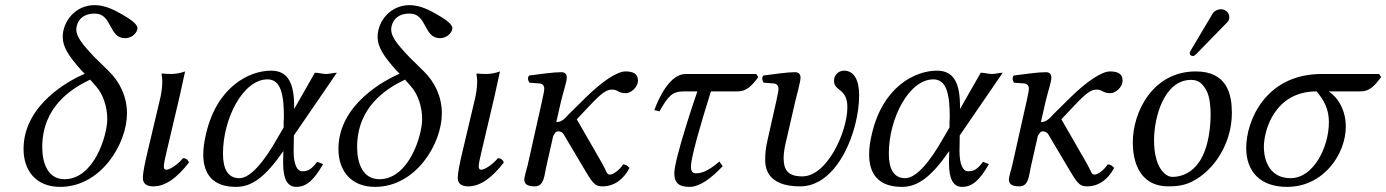

<svg xmlns="http://www.w3.org/2000/svg" viewBox="-20 -718 5415 750"><path d="M72 -136C72 -51 121 12 215 12C375 12 476 -157 476 -275C476 -341 448 -398 405 -440L351 -493C301 -545 278 -575 278 -603C278 -615 285 -665 350 -665C419 -665 404 -569 468 -569C500 -569 517 -594 517 -608C517 -626 482 -647 458 -661C431 -677 391 -698 350 -698C273 -698 225 -633 225 -574C225 -534 249 -498 299 -442L311 -430C257 -407 72 -312 72 -136ZM232 -18C168 -18 145 -79 145 -143C145 -301 259 -372 332 -407L355 -381C384 -349 399 -298 399 -253C399 -188 347 -18 232 -18Z M630 -55C623 -55 620 -59 620 -68C620 -79 624 -96 630 -122L682 -343L703 -439C687 -433 667 -429 649 -429C638 -429 618 -430 614 -431L611 -429C613 -419 614 -409 614 -399C614 -371 608 -342 603 -322L554 -115C546 -81 538 -42 538 -23C538 -4 549 10 579 10C627 10 672 -24 718 -83C715 -92 709 -100 695 -100C669 -70 641 -55 630 -55Z M1128 -189 1296 -434C1284 -434 1268 -429 1254 -429C1240 -429 1224 -434 1210 -434L1129 -292V-302C1129 -390 1107 -442 1039 -442C954 -442 828 -380 785 -196C778 -167 774 -140 774 -115C774 -37 812 12 902 12C966 12 1018 -29 1087 -128L1086 -89V-81C1086 -18 1103 12 1137 12C1177 12 1206 -14 1242 -77L1219 -86C1196 -56 1184 -49 1160 -49C1140 -49 1127 -77 1127 -128V-131ZM1025 -408C1078 -408 1089 -346 1089 -260C1089 -254 1088 -248 1088 -241V-220L1064 -179C1010 -83 957 -22 915 -22C869 -22 851 -60 851 -118C851 -256 930 -408 1025 -408Z M1302 -136C1302 -51 1351 12 1445 12C1605 12 1706 -157 1706 -275C1706 -341 1678 -398 1635 -440L1581 -493C1531 -545 1508 -575 1508 -603C1508 -615 1515 -665 1580 -665C1649 -665 1634 -569 1698 -569C1730 -569 1747 -594 1747 -608C1747 -626 1712 -647 1688 -661C1661 -677 1621 -698 1580 -698C1503 -698 1455 -633 1455 -574C1455 -534 1479 -498 1529 -442L1541 -430C1487 -407 1302 -312 1302 -136ZM1462 -18C1398 -18 1375 -79 1375 -143C1375 -301 1489 -372 1562 -407L1585 -381C1614 -349 1629 -298 1629 -253C1629 -188 1577 -18 1462 -18Z M1860 -55C1853 -55 1850 -59 1850 -68C1850 -79 1854 -96 1860 -122L1912 -343L1933 -439C1917 -433 1897 -429 1879 -429C1868 -429 1848 -430 1844 -431L1841 -429C1843 -419 1844 -409 1844 -399C1844 -371 1838 -342 1833 -322L1784 -115C1776 -81 1768 -42 1768 -23C1768 -4 1779 10 1809 10C1857 10 1902 -24 1948 -83C1945 -92 1939 -100 1925 -100C1899 -70 1871 -55 1860 -55Z M2097 -322 2041 -72C2036 -52 2028 -27 2028 -17C2028 -1 2037 10 2069 10C2107 10 2106 -35 2115 -72L2141 -187C2148 -197 2149 -205 2162 -205C2171 -205 2180 -198 2182 -193L2258 -65C2292 -8 2301 10 2333 10C2380 10 2416 -18 2439 -62C2432 -70 2425 -76 2414 -76C2398 -51 2374 -36 2363 -36C2349 -36 2351 -47 2332 -80L2233 -252L2284 -306C2331 -356 2350 -368 2370 -368C2396 -368 2392 -354 2426 -354C2440 -354 2472 -373 2472 -404C2472 -432 2450 -439 2423 -439C2391 -439 2333 -401 2268 -337L2202 -272C2188 -256 2174 -241 2153 -241L2171 -320C2180 -359 2194 -398 2194 -415C2194 -429 2186 -436 2173 -436C2141 -436 2094 -429 2047 -423C2040 -415 2042 -404 2048 -395L2088 -392C2100 -391 2106 -382 2106 -372C2106 -363 2103 -350 2097 -322Z M2614 -41C2614 -1 2635 12 2674 12C2715 12 2762 -25 2803 -69L2790 -87C2742 -45 2715 -41 2698 -41C2685 -41 2679 -49 2679 -68C2679 -100 2712 -218 2757 -361H2862C2896 -361 2917 -383 2942 -417L2934 -429H2658C2599 -429 2555 -341 2536 -288L2556 -283C2591 -344 2606 -361 2652 -361H2704C2695 -335 2614 -96 2614 -41Z M2978 -170C2971 -140 2969 -117 2969 -93C2969 -29 3011 10 3106 10C3251 10 3336 -204 3336 -346C3336 -407 3315 -442 3277 -442C3264 -442 3238 -433 3238 -402C3238 -360 3290 -375 3290 -299C3290 -203 3211 -29 3114 -29C3056 -29 3041 -56 3041 -101C3041 -126 3047 -152 3055 -185L3086 -320C3095 -359 3107 -398 3107 -415C3107 -429 3099 -436 3086 -436C3054 -436 3009 -429 2962 -423C2955 -415 2957 -404 2963 -395L3003 -392C3015 -391 3021 -382 3021 -372C3021 -363 3018 -349 3012 -321Z M3729 -189 3897 -434C3885 -434 3869 -429 3855 -429C3841 -429 3825 -434 3811 -434L3730 -292V-302C3730 -390 3708 -442 3640 -442C3555 -442 3429 -380 3386 -196C3379 -167 3375 -140 3375 -115C3375 -37 3413 12 3503 12C3567 12 3619 -29 3688 -128L3687 -89V-81C3687 -18 3704 12 3738 12C3778 12 3807 -14 3843 -77L3820 -86C3797 -56 3785 -49 3761 -49C3741 -49 3728 -77 3728 -128V-131ZM3626 -408C3679 -408 3690 -346 3690 -260C3690 -254 3689 -248 3689 -241V-220L3665 -179C3611 -83 3558 -22 3516 -22C3470 -22 3452 -60 3452 -118C3452 -256 3531 -408 3626 -408Z M3990 -322 3934 -72C3929 -52 3921 -27 3921 -17C3921 -1 3930 10 3962 10C4000 10 3999 -35 4008 -72L4034 -187C4041 -197 4042 -205 4055 -205C4064 -205 4073 -198 4075 -193L4151 -65C4185 -8 4194 10 4226 10C4273 10 4309 -18 4332 -62C4325 -70 4318 -76 4307 -76C4291 -51 4267 -36 4256 -36C4242 -36 4244 -47 4225 -80L4126 -252L4177 -306C4224 -356 4243 -368 4263 -368C4289 -368 4285 -354 4319 -354C4333 -354 4365 -373 4365 -404C4365 -432 4343 -439 4316 -439C4284 -439 4226 -401 4161 -337L4095 -272C4081 -256 4067 -241 4046 -241L4064 -320C4073 -359 4087 -398 4087 -415C4087 -429 4079 -436 4066 -436C4034 -436 3987 -429 3940 -423C3933 -415 3935 -404 3941 -395L3981 -392C3993 -391 3999 -382 3999 -372C3999 -363 3996 -350 3990 -322Z M4405 -162C4405 -109 4418 10 4545 10C4577 10 4608 6 4637 -9C4724 -53 4792 -159 4792 -277C4792 -349 4774 -439 4651 -439C4484 -439 4405 -282 4405 -162ZM4488 -170C4488 -260 4527 -406 4633 -406C4663 -406 4679 -390 4694 -362C4706 -337 4709 -300 4709 -270C4709 -230 4703 -144 4666 -88C4638 -45 4598 -27 4560 -27C4531 -27 4488 -65 4488 -170ZM4749 -682C4738 -682 4724 -676 4717 -665L4632 -522C4630 -519 4628 -514 4628 -513C4627 -512 4627 -511 4627 -510C4627 -504 4633 -499 4640 -499C4644 -499 4649 -503 4653 -507L4772 -629C4778 -634 4780 -639 4781 -644C4782 -646 4782 -648 4782 -651C4782 -668 4767 -682 4749 -682Z M4848 -140C4848 -48 4903 12 5007 12C5153 12 5237 -119 5237 -223C5237 -287 5208 -336 5170 -361H5295C5330 -361 5350 -383 5375 -417L5367 -429H5143C4924 -429 4848 -247 4848 -140ZM5123 -361C5153 -325 5171 -291 5171 -241C5171 -143 5111 -22 5021 -22C4944 -22 4917 -85 4917 -145C4917 -204 4956 -361 5123 -361Z"/></svg>

Font: Libertinus Serif
Style: Italic
Weight: 400
Italic angle: -12°
Designer: Philipp H. Poll, Khaled Hosny
Foundry: Caleb Maclennan
Version: Version 7.050;RELEASE